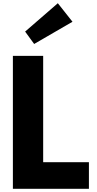

<svg xmlns="http://www.w3.org/2000/svg" viewBox="-20 -1172 605 1192"><path d="M136 -976 339 -1152 430 -1037 192 -899ZM248 -825V-165H532V0H60V-825Z"/></svg>

Font: Hussar
Style: BoldWeb
Weight: 700
Foundry: Cannot Into Space Fonts
Version: Version 2.00